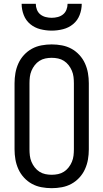

<svg xmlns="http://www.w3.org/2000/svg" viewBox="-20 -975 540 1003"><path d="M250 8Q223 8 196.5 3Q170 -2 147 -14.5Q124 -27 105.5 -47Q87 -67 76 -91.5Q65 -116 60.5 -142Q56 -168 56 -195V-540Q56 -567 60.5 -593Q65 -619 76 -643.5Q87 -668 105.5 -688Q124 -708 147 -720.5Q170 -733 196.5 -738Q223 -743 250 -743Q277 -743 303.5 -738Q330 -733 353 -720.5Q376 -708 394.5 -688Q413 -668 424 -643.5Q435 -619 439.5 -593Q444 -567 444 -540V-195Q444 -168 439.5 -142Q435 -116 424 -91.5Q413 -67 394.5 -47Q376 -27 353 -14.5Q330 -2 303.5 3Q277 8 250 8ZM250 -62Q267 -62 283.5 -65.5Q300 -69 314 -78Q328 -87 338.5 -100.5Q349 -114 355.5 -129.5Q362 -145 364 -161.5Q366 -178 366 -195V-540Q366 -557 364 -573.5Q362 -590 355.5 -605.5Q349 -621 338.5 -634.5Q328 -648 314 -657Q300 -666 283.5 -669.5Q267 -673 250 -673Q233 -673 216.5 -669.5Q200 -666 186 -657Q172 -648 161.5 -634.5Q151 -621 144.5 -605.5Q138 -590 136 -573.5Q134 -557 134 -540V-195Q134 -178 136 -161.5Q138 -145 144.5 -129.5Q151 -114 161.5 -100.5Q172 -87 186 -78Q200 -69 216.5 -65.5Q233 -62 250 -62ZM250 -815Q220 -815 190.5 -822.5Q161 -830 138 -849Q115 -868 104 -896.5Q93 -925 93 -955H167Q167 -939 173 -924Q179 -909 191 -899.5Q203 -890 218.5 -886Q234 -882 250 -882Q266 -882 281.5 -886Q297 -890 309 -899.5Q321 -909 327 -924Q333 -939 333 -955H407Q407 -925 396 -896.5Q385 -868 362 -849Q339 -830 309.5 -822.5Q280 -815 250 -815Z"/></svg>

Font: Iosevka Term SS14
Style: Regular
Weight: 400
Monospace: yes
Designer: Belleve Invis
Foundry: Belleve Invis
Version: Version 24.1.1; ttfautohint (v1.8.4)